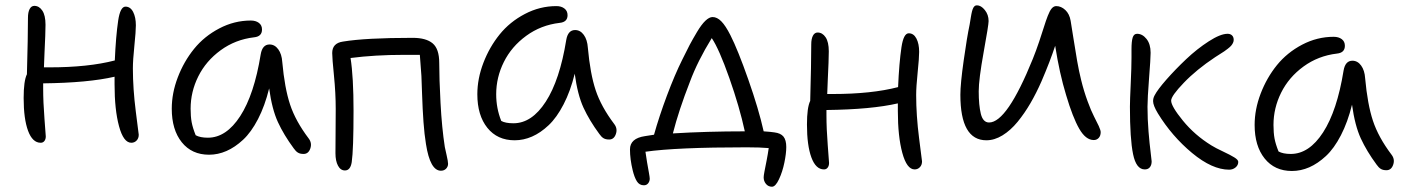

<svg xmlns="http://www.w3.org/2000/svg" viewBox="-20 -583 5271 721"><path d="M132.8 -46.9Q102.1 -46.9 85.4 -91.8Q68.8 -136.7 68.8 -214.8Q68.8 -279.3 81.1 -304.2Q85 -445.8 85 -516.1Q85 -537.1 91.3 -549.1Q97.7 -561 108.9 -561Q127 -561 138.9 -543.2Q150.9 -525.4 150.9 -490.2Q150.9 -473.6 149.9 -447.3Q148.9 -420.9 147.2 -386Q145.5 -351.1 145 -330.1H166Q311.5 -330.1 411.1 -356Q415 -446.3 423.8 -505.9Q431.6 -558.1 451.2 -558.1Q469.7 -558.1 480 -538.1Q490.2 -518.1 490.2 -487.8Q490.2 -465.3 484.6 -411.1Q479 -356.9 479 -326.2Q479 -250 490 -163.8Q501 -77.6 501 -77.1Q501 -63.5 492.9 -55.2Q484.9 -46.9 473.1 -46.9Q443.8 -46.9 427 -108.9Q410.2 -170.9 410.2 -266.1V-294.9Q311 -272 142.1 -270V-251Q142.1 -199.7 147 -137Q151.9 -74.2 151.9 -70.8Q151.9 -60.1 146.7 -53.5Q141.6 -46.9 132.8 -46.9Z M765.1 -2Q700.2 -2 662.6 -48.8Q625 -95.7 625 -174.8Q625 -233.4 647.7 -292.7Q670.4 -352.1 708.7 -399.4Q747.1 -446.8 803.5 -476.3Q859.9 -505.9 921.9 -505.9Q940.4 -505.9 952.1 -497.1Q963.9 -488.3 963.9 -472.2Q963.9 -445.8 934.1 -442.9Q863.8 -434.6 808.6 -394.3Q753.4 -354 724.6 -296.1Q695.8 -238.3 695.8 -174.8Q695.8 -145.5 699.7 -124.3Q703.6 -103 714.8 -75.2Q731.4 -65.9 760.7 -65.9Q829.6 -65.9 882.1 -147Q934.6 -228 959 -378.9Q965.3 -416 992.2 -416Q1011.7 -416 1024.9 -397.9Q1038.1 -379.9 1040 -350.1Q1048.8 -252.4 1069.3 -190.4Q1089.8 -128.4 1139.2 -63Q1152.3 -45.9 1145.3 -25.4Q1138.2 -4.9 1120.1 -4.9Q1106.9 -4.9 1098.9 -9.8Q1090.8 -14.6 1083 -25.9Q1045.9 -76.2 1023.7 -124.3Q1001.5 -172.4 990.7 -251Q974.6 -185.5 949 -136Q923.3 -86.4 892.8 -58.1Q862.3 -29.8 830.3 -15.9Q798.3 -2 765.1 -2Z M1635.7 58.1Q1595.2 58.1 1579.6 -42Q1573.7 -77.6 1570.3 -124.5Q1566.9 -171.4 1564.9 -231.4Q1563 -291.5 1562.5 -297.9Q1560.1 -336.9 1556.6 -377H1495.6Q1388.2 -377 1296.4 -365.2Q1307.6 -293.9 1307.6 -167Q1307.6 -21 1300.8 25.9Q1295.9 57.1 1275.4 57.1Q1258.8 57.1 1249.3 39.3Q1239.7 21.5 1239.7 -7.8Q1239.7 -28.3 1240.2 -87.9Q1240.7 -147.5 1240.7 -173.8Q1240.7 -233.4 1234.1 -299.1Q1227.5 -364.7 1227.5 -383.8Q1227.5 -420.9 1267.6 -426.8Q1352.1 -440.9 1529.8 -440.9Q1580.1 -440.9 1604.7 -420.2Q1629.4 -399.4 1629.4 -347.2Q1629.4 -288.6 1634.3 -196Q1639.2 -103.5 1650.4 -30.8Q1651.9 -23.4 1657.2 0Q1662.6 23.4 1662.6 32.2Q1662.6 42.5 1655.3 50.3Q1647.9 58.1 1635.7 58.1Z M1912.6 -56.2Q1847.7 -56.2 1810.1 -103Q1772.5 -149.9 1772.5 -229Q1772.5 -287.6 1795.2 -346.9Q1817.9 -406.2 1856.2 -453.6Q1894.5 -501 1950.9 -530.5Q2007.3 -560.1 2069.3 -560.1Q2087.9 -560.1 2099.6 -551Q2111.3 -542 2111.3 -525.9Q2111.3 -500 2081.5 -497.1Q2011.2 -488.8 1956.1 -448.5Q1900.9 -408.2 1872.1 -350.3Q1843.3 -292.5 1843.3 -229Q1843.3 -176.3 1862.3 -128.9Q1877.9 -120.1 1908.2 -120.1Q1977.1 -120.1 2029.5 -201.2Q2082 -282.2 2106.4 -433.1Q2112.8 -470.2 2139.6 -470.2Q2159.2 -470.2 2172.4 -451.9Q2185.5 -433.6 2187.5 -403.8Q2196.3 -306.2 2216.8 -244.4Q2237.3 -182.6 2286.6 -117.2Q2299.8 -100.1 2292.7 -79.6Q2285.6 -59.1 2267.6 -59.1Q2254.4 -59.1 2246.3 -64Q2238.3 -68.8 2230.5 -80.1Q2193.4 -130.4 2171.1 -178.7Q2148.9 -227.1 2138.2 -306.2Q2122.1 -240.7 2096.4 -191.2Q2070.8 -141.6 2040.3 -112.8Q2009.8 -84 1977.8 -70.1Q1945.8 -56.2 1912.6 -56.2Z M2878.9 118.2Q2865.2 118.2 2856.4 107.7Q2847.7 97.2 2847.7 83Q2847.7 76.7 2850.8 60.5Q2854 44.4 2858.9 19.3Q2863.8 -5.9 2866.7 -26.9Q2835.4 -29.8 2783.7 -29.8Q2520 -29.8 2403.8 -13.2Q2405.8 2.9 2409.9 26.6Q2414.1 50.3 2417 66.7Q2419.9 83 2419.9 87.9Q2419.9 97.7 2414.1 105.2Q2408.2 112.8 2397.9 112.8Q2380.9 112.8 2371.6 97.9Q2362.3 83 2356 57.1Q2345.7 15.1 2345.7 -22Q2345.7 -63.5 2401.9 -71.8Q2405.8 -72.8 2436 -77.1Q2455.1 -145.5 2484.6 -224.4Q2514.2 -303.2 2542 -358.9Q2559.1 -394 2569.8 -414.3Q2580.6 -434.6 2597.4 -462.9Q2614.3 -491.2 2628.9 -505.1Q2643.6 -519 2655.8 -519Q2672.9 -519 2688.7 -502.9Q2704.6 -486.8 2722.7 -451.2Q2751 -395.5 2790 -284.4Q2829.1 -173.3 2847.7 -89.8Q2875 -87.9 2887.7 -85.9Q2911.6 -83 2922.1 -70.1Q2932.6 -57.1 2932.6 -30.8Q2932.6 -6.8 2925.5 27.6Q2918.5 62 2905.3 90.1Q2892.1 118.2 2878.9 118.2ZM2570.8 -275.9Q2528.8 -168.5 2506.8 -82Q2634.8 -89.8 2776.9 -89.8Q2757.3 -180.7 2718.8 -290Q2680.2 -399.4 2652.8 -439.9Q2599.6 -353.5 2570.8 -275.9Z M3074.2 53.2Q3043.5 53.2 3026.9 8.1Q3010.3 -37.1 3010.3 -115.2Q3010.3 -179.2 3022.5 -204.1Q3026.4 -345.7 3026.4 -416Q3026.4 -437 3032.7 -449Q3039.1 -460.9 3050.3 -460.9Q3068.4 -460.9 3080.3 -443.1Q3092.3 -425.3 3092.3 -390.1Q3092.3 -373.5 3091.3 -347.2Q3090.3 -320.8 3088.6 -285.9Q3086.9 -251 3086.4 -230H3107.4Q3252.9 -230 3352.5 -255.9Q3356.4 -346.2 3365.2 -405.8Q3373 -458 3392.6 -458Q3411.1 -458 3421.4 -438.2Q3431.6 -418.5 3431.6 -388.2Q3431.6 -365.7 3426 -311.3Q3420.4 -256.8 3420.4 -226.1Q3420.4 -149.9 3431.4 -63.7Q3442.4 22.5 3442.4 22.9Q3442.4 36.6 3434.3 44.9Q3426.3 53.2 3414.6 53.2Q3385.3 53.2 3368.4 -8.8Q3351.6 -70.8 3351.6 -166V-194.8Q3252.4 -171.9 3083.5 -169.9V-150.9Q3083.5 -99.6 3088.4 -37.1Q3093.3 25.4 3093.3 28.8Q3093.3 39.6 3088.1 46.4Q3083 53.2 3074.2 53.2Z M3684.1 -56.2Q3586.4 -56.2 3586.4 -227.1Q3586.4 -268.1 3598.9 -356.2Q3611.3 -444.3 3621.1 -490.2Q3622.1 -496.1 3623.5 -504.6Q3625 -513.2 3625.7 -518.1Q3626.5 -522.9 3627.7 -529.5Q3628.9 -536.1 3629.9 -539.6Q3630.9 -543 3632.3 -547.6Q3633.8 -552.2 3635.3 -554.4Q3636.7 -556.6 3638.7 -558.8Q3640.6 -561 3643.1 -562Q3645.5 -563 3648.4 -563Q3664.1 -563 3678.2 -545.4Q3692.4 -527.8 3692.4 -503.9Q3692.4 -489.3 3673.8 -387Q3655.3 -284.7 3655.3 -240.2Q3655.3 -187.5 3663.3 -155.3Q3671.4 -123 3694.3 -123Q3761.7 -123 3858.4 -361.8Q3870.6 -392.1 3882.3 -426.8Q3894 -461.4 3900.6 -482.9Q3907.2 -504.4 3914.6 -523.4Q3921.9 -542.5 3929.4 -551.3Q3937 -560.1 3946.3 -560.1Q3964.8 -560.1 3980.5 -545.4Q3996.1 -530.8 4000.5 -504.9Q4002.4 -493.7 4010.3 -443.4Q4018.1 -393.1 4024.9 -354.2Q4031.7 -315.4 4040 -282.2Q4050.3 -240.2 4064 -203.1Q4077.6 -166 4088.1 -146Q4098.6 -126 4106 -109.9Q4113.3 -93.8 4113.3 -86.9Q4113.3 -73.2 4106 -65.2Q4098.6 -57.1 4087.4 -57.1Q4057.1 -57.1 4032.7 -99.6Q4008.3 -142.1 3983.4 -226.1Q3958.5 -307.6 3942.4 -411.1Q3923.8 -354 3891.1 -277.8Q3871.6 -233.4 3849.6 -195.6Q3827.6 -157.7 3801.3 -125.5Q3774.9 -93.3 3744.6 -74.7Q3714.4 -56.2 3684.1 -56.2Z M4595.7 54.2Q4532.2 54.2 4456.5 -8.5Q4380.9 -71.3 4328.1 -157.2Q4310.1 -187 4310.1 -203.1Q4310.1 -214.8 4315.9 -225.1Q4326.7 -246.1 4360.1 -284.2Q4393.6 -322.3 4434.3 -360.8Q4475.1 -399.4 4519 -427.7Q4563 -456.1 4589.8 -456.1Q4600.1 -456.1 4606.4 -450.2Q4612.8 -444.3 4612.8 -433.1Q4612.8 -427.2 4609.9 -421.4Q4606.9 -415.5 4603 -411.1Q4599.1 -406.7 4591.1 -400.4Q4583 -394 4577.6 -390.4Q4572.3 -386.7 4560.5 -379.4Q4548.8 -372.1 4543 -368.2Q4473.1 -321.8 4425.5 -272.2Q4377.9 -222.7 4377.9 -205.1Q4377.9 -184.1 4422.1 -129.9Q4466.3 -75.7 4528.8 -37.1Q4544.4 -27.3 4572.5 -14.2Q4600.6 -1 4615.2 8.1Q4629.9 17.1 4629.9 24.9Q4629.9 37.6 4619.6 45.9Q4609.4 54.2 4595.7 54.2ZM4278.8 53.2Q4246.6 53.2 4234.9 -4.2Q4223.1 -61.5 4223.1 -182.1Q4223.1 -206.1 4226.1 -268.8Q4229 -331.5 4229 -366.2V-397.9Q4229 -427.7 4233.4 -441.9Q4237.8 -456.1 4250 -456.1Q4270 -456.1 4285.4 -436.8Q4300.8 -417.5 4300.8 -384.8Q4300.8 -363.3 4294.9 -288.3Q4289.1 -213.4 4289.1 -182.1Q4289.1 -135.7 4293 -88.6Q4296.9 -41.5 4300.8 -11.7Q4304.7 18.1 4304.7 22.9Q4304.7 36.6 4298.1 44.9Q4291.5 53.2 4278.8 53.2Z M4831.5 59.1Q4766.6 59.1 4729 12.2Q4691.4 -34.7 4691.4 -113.8Q4691.4 -172.4 4714.1 -231.7Q4736.8 -291 4775.1 -338.4Q4813.5 -385.7 4869.9 -415.3Q4926.3 -444.8 4988.3 -444.8Q5006.8 -444.8 5018.6 -436Q5030.3 -427.2 5030.3 -411.1Q5030.3 -384.8 5000.5 -381.8Q4930.2 -373.5 4875 -333.3Q4819.8 -293 4791 -235.1Q4762.2 -177.2 4762.2 -113.8Q4762.2 -84.5 4766.1 -63.2Q4770 -42 4781.2 -14.2Q4797.9 -4.9 4827.1 -4.9Q4896 -4.9 4948.5 -85.9Q5001 -167 5025.4 -317.9Q5031.7 -355 5058.6 -355Q5078.1 -355 5091.3 -336.9Q5104.5 -318.8 5106.4 -289.1Q5115.2 -191.4 5135.7 -129.4Q5156.2 -67.4 5205.6 -2Q5218.8 15.1 5211.7 35.6Q5204.6 56.2 5186.5 56.2Q5173.3 56.2 5165.3 51.3Q5157.2 46.4 5149.4 35.2Q5112.3 -15.1 5090.1 -63.2Q5067.9 -111.3 5057.1 -189.9Q5041 -124.5 5015.4 -75Q4989.7 -25.4 4959.2 2.9Q4928.7 31.2 4896.7 45.2Q4864.7 59.1 4831.5 59.1Z"/></svg>

Font: Shantell Sans Bouncy
Style: Regular
Weight: 300
Designer: Stephen Nixon, Anya Danilova, Shantell Martin
Foundry: Arrow Type
Version: Version 1.006;[9816181b4]